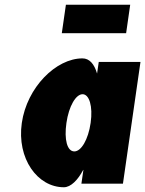

<svg xmlns="http://www.w3.org/2000/svg" viewBox="-20 -774 612 809"><path d="M257.7 -754 240.4 -634H511.4L528.6 -754ZM71.9 -256C50.3 -106 137.8 15 249.1 15C278.6 15 308.4 -16 330.5 -58H331.4L323 0H498L571.9 -513H396.1L389 -464C377.2 -505 356.5 -528 327.4 -528C216.1 -528 93.5 -406 71.9 -256ZM259.9 -256C270.1 -327 299.7 -377 328 -377C355.8 -377 372.1 -327 361.9 -256C351.8 -186 322.3 -136 293.2 -136C262.9 -136 249.8 -186 259.9 -256Z"/></svg>

Font: Blink
Style: Obl
Weight: 400
Designer: Mew Too
Foundry: Cannot Into Space Fonts
Version: Version 001.000